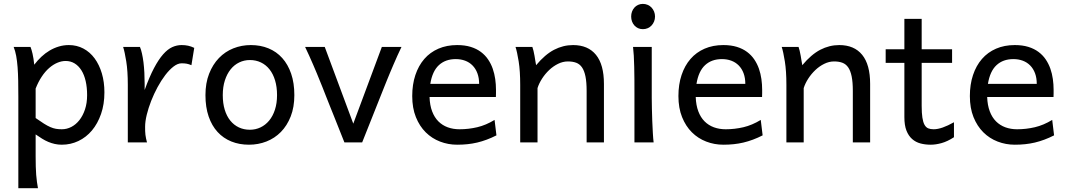

<svg xmlns="http://www.w3.org/2000/svg" viewBox="-20 -743 5570 1002"><path d="M302.7 -68.4Q328.6 -68.4 352.3 -80.6Q376 -92.8 394.3 -116Q412.6 -139.2 423.6 -172.1Q434.6 -205.1 434.6 -246.6Q434.6 -287.1 427 -320.1Q419.4 -353 404.8 -376.2Q390.1 -399.4 369.4 -412.1Q348.6 -424.8 322.3 -424.8Q301.3 -424.8 279.3 -415.5Q257.3 -406.2 236.6 -388.2Q215.8 -370.1 197.8 -343Q179.7 -315.9 166 -280.8V-127Q190.9 -109.4 209.2 -97.9Q227.5 -86.4 242.7 -79.8Q257.8 -73.2 271.7 -70.8Q285.6 -68.4 302.7 -68.4ZM75.7 -236.8Q75.7 -282.2 75 -321Q74.2 -359.9 71.8 -392.3Q69.3 -424.8 64.5 -451.2Q59.6 -477.5 51.3 -498H139.2Q144.5 -485.4 149.9 -462.2Q155.3 -439 158.7 -405.3Q175.8 -427.7 196 -446.8Q216.3 -465.8 239 -479.2Q261.7 -492.7 286.9 -500.2Q312 -507.8 339.4 -507.8Q380.9 -507.8 415.3 -489.5Q449.7 -471.2 473.9 -438.2Q498 -405.3 511.5 -360.1Q524.9 -314.9 524.9 -261.2Q524.9 -198.7 507.3 -148.2Q489.7 -97.7 459.7 -62Q429.7 -26.4 389.2 -7.1Q348.6 12.2 302.7 12.2Q283.2 12.2 265.9 8.3Q248.5 4.4 232.2 -2.4Q215.8 -9.3 199.7 -19.3Q183.6 -29.3 166 -41.5V73.2Q166 102.5 166.7 126.2Q167.5 149.9 168.9 169.9Q170.4 189.9 172.9 206.8Q175.3 223.6 178.2 239.3H75.7Z M647 0V-300.3Q647 -372.6 638.9 -422.6Q630.9 -472.7 622.6 -498H710.4Q716.3 -484.4 720.9 -463.6Q725.6 -442.9 728.8 -417.5Q731.9 -392.1 733.4 -363.3Q734.9 -334.5 734.9 -305.2V-273.4Q759.8 -342.3 783.7 -387.5Q807.6 -432.6 831.3 -459.5Q855 -486.3 878.9 -497.1Q902.8 -507.8 927.7 -507.8Q946.3 -507.8 961.9 -504.4Q977.5 -501 993.7 -493.2L979 -402.8Q964.8 -408.7 954.1 -410.6Q943.4 -412.6 927.7 -412.6Q907.7 -412.6 885.7 -395.8Q863.8 -378.9 842.5 -351.1Q821.3 -323.2 802.2 -288.1Q783.2 -252.9 768.8 -216.1Q754.4 -179.2 745.8 -144Q737.3 -108.9 737.3 -81.5Q737.3 -69.3 737.5 -59.1Q737.8 -48.8 739 -39.3Q740.2 -29.8 742.2 -20.3Q744.1 -10.7 747.1 0Z M1142.6 -246.6Q1142.6 -204.1 1152.8 -170.4Q1163.1 -136.7 1181.9 -113.5Q1200.7 -90.3 1226.6 -78.1Q1252.4 -65.9 1284.2 -65.9Q1313.5 -65.9 1339.4 -78.1Q1365.2 -90.3 1384.5 -113.5Q1403.8 -136.7 1414.8 -170.4Q1425.8 -204.1 1425.8 -246.6Q1425.8 -289.6 1415.5 -323.5Q1405.3 -357.4 1386.5 -381.1Q1367.7 -404.8 1341.6 -417.2Q1315.4 -429.7 1284.2 -429.7Q1254.4 -429.7 1228.5 -417.2Q1202.6 -404.8 1183.6 -381.1Q1164.6 -357.4 1153.6 -323.5Q1142.6 -289.6 1142.6 -246.6ZM1052.2 -246.6Q1052.2 -309.6 1071.3 -358.2Q1090.3 -406.7 1122.6 -440.2Q1154.8 -473.6 1197.8 -490.7Q1240.7 -507.8 1289.1 -507.8Q1339.4 -507.8 1381.1 -490.7Q1422.9 -473.6 1452.9 -440.2Q1482.9 -406.7 1499.5 -358.2Q1516.1 -309.6 1516.1 -246.6Q1516.1 -183.6 1497.1 -135.3Q1478 -86.9 1445.8 -54.2Q1413.6 -21.5 1370.6 -4.6Q1327.6 12.2 1279.3 12.2Q1229 12.2 1187.3 -4.6Q1145.5 -21.5 1115.5 -54.2Q1085.4 -86.9 1068.8 -135.3Q1052.2 -183.6 1052.2 -246.6Z M2075.2 -498Q2064.9 -477.1 2054 -452.6Q2043 -428.2 2033 -404.8Q2022.9 -381.3 2014.2 -360.4Q2005.4 -339.4 1999.5 -324.7Q1994.6 -313 1986.6 -292.7Q1978.5 -272.5 1968.5 -247.3Q1958.5 -222.2 1947.3 -194.1Q1936 -166 1925.3 -138.7Q1899.4 -74.2 1870.1 0H1777.3Q1749 -70.8 1724.1 -133.8Q1713.4 -160.6 1702.1 -188.5Q1690.9 -216.3 1680.9 -241.9Q1670.9 -267.6 1662.4 -289.1Q1653.8 -310.5 1647.9 -324.7Q1642.1 -339.4 1633.3 -360.6Q1624.5 -381.8 1614.3 -405.3Q1604 -428.7 1593.3 -452.9Q1582.5 -477.1 1572.3 -498H1674.8L1823.7 -97.7L1972.7 -498Z M2365.7 -507.8Q2405.8 -507.8 2436.5 -498.3Q2467.3 -488.8 2489.7 -471.9Q2512.2 -455.1 2527.3 -432.6Q2542.5 -410.2 2551.5 -384.3Q2560.5 -358.4 2564.5 -330.3Q2568.4 -302.2 2568.4 -274.9V-255.9Q2568.4 -243.7 2567.9 -236.8H2221.7Q2223.1 -193.8 2235.1 -162.1Q2247.1 -130.4 2267.8 -109.6Q2288.6 -88.9 2316.7 -78.6Q2344.7 -68.4 2377.9 -68.4Q2425.3 -68.4 2470.7 -79.1Q2516.1 -89.8 2561 -117.2L2570.8 -36.6Q2544.9 -23.4 2520 -14.2Q2495.1 -4.9 2470.2 1Q2445.3 6.8 2419.7 9.5Q2394 12.2 2365.7 12.2Q2318.8 12.2 2276.4 -4.2Q2233.9 -20.5 2201.7 -52.5Q2169.4 -84.5 2150.4 -131.8Q2131.3 -179.2 2131.3 -241.7Q2131.3 -302.2 2147.7 -351.3Q2164.1 -400.4 2194.3 -435.3Q2224.6 -470.2 2268.1 -489Q2311.5 -507.8 2365.7 -507.8ZM2358.4 -434.6Q2304.7 -434.6 2270.5 -403.1Q2236.3 -371.6 2225.6 -305.2H2480.5Q2480.5 -336.4 2471.4 -360.6Q2462.4 -384.8 2446 -401.4Q2429.7 -418 2407.2 -426.3Q2384.8 -434.6 2358.4 -434.6Z M2970.7 -507.8Q3048.8 -507.8 3090.3 -456.8Q3131.8 -405.8 3131.8 -305.2V0H3041.5V-268.6Q3041.5 -314.5 3035.4 -344.2Q3029.3 -374 3017.3 -391.4Q3005.4 -408.7 2987.1 -415.5Q2968.8 -422.4 2943.8 -422.4Q2917.5 -422.4 2892.3 -409.9Q2867.2 -397.5 2846.2 -377.7Q2825.2 -357.9 2809.1 -333Q2793 -308.1 2785.2 -283.2V0H2694.8V-300.3Q2694.8 -372.6 2686.8 -422.6Q2678.7 -472.7 2670.4 -498H2758.3Q2761.2 -490.2 2764.2 -477.8Q2767.1 -465.3 2769.5 -451.7Q2772 -438 2773.9 -424.8L2777.8 -402.8Q2824.2 -458.5 2871.6 -483.2Q2918.9 -507.8 2970.7 -507.8Z M3273.9 -656.7Q3273.9 -670.4 3278.3 -682.4Q3282.7 -694.3 3290.8 -703.4Q3298.8 -712.4 3310.1 -717.5Q3321.3 -722.7 3335 -722.7Q3348.6 -722.7 3360.4 -717.5Q3372.1 -712.4 3380.4 -703.4Q3388.7 -694.3 3393.6 -682.4Q3398.4 -670.4 3398.4 -656.7Q3398.4 -643.1 3393.6 -631.1Q3388.7 -619.1 3380.4 -610.1Q3372.1 -601.1 3360.4 -595.9Q3348.6 -590.8 3335 -590.8Q3321.3 -590.8 3310.1 -595.9Q3298.8 -601.1 3290.8 -610.1Q3282.7 -619.1 3278.3 -631.1Q3273.9 -643.1 3273.9 -656.7ZM3381.3 -231.9Q3381.3 -208.5 3382.1 -176.5Q3382.8 -144.5 3384 -111.8Q3385.3 -79.1 3387 -49.3Q3388.7 -19.5 3391.1 0H3291V-258.8Q3291 -294.4 3290.8 -329.1Q3290.5 -363.8 3289.8 -394.8Q3289.1 -425.8 3287.6 -452.4Q3286.1 -479 3283.7 -498H3381.3Z M3754.9 -507.8Q3794.9 -507.8 3825.7 -498.3Q3856.4 -488.8 3878.9 -471.9Q3901.4 -455.1 3916.5 -432.6Q3931.6 -410.2 3940.7 -384.3Q3949.7 -358.4 3953.6 -330.3Q3957.5 -302.2 3957.5 -274.9V-255.9Q3957.5 -243.7 3957 -236.8H3610.8Q3612.3 -193.8 3624.3 -162.1Q3636.2 -130.4 3657 -109.6Q3677.7 -88.9 3705.8 -78.6Q3733.9 -68.4 3767.1 -68.4Q3814.5 -68.4 3859.9 -79.1Q3905.3 -89.8 3950.2 -117.2L3960 -36.6Q3934.1 -23.4 3909.2 -14.2Q3884.3 -4.9 3859.4 1Q3834.5 6.8 3808.8 9.5Q3783.2 12.2 3754.9 12.2Q3708 12.2 3665.5 -4.2Q3623 -20.5 3590.8 -52.5Q3558.6 -84.5 3539.6 -131.8Q3520.5 -179.2 3520.5 -241.7Q3520.5 -302.2 3536.9 -351.3Q3553.2 -400.4 3583.5 -435.3Q3613.8 -470.2 3657.2 -489Q3700.7 -507.8 3754.9 -507.8ZM3747.6 -434.6Q3693.8 -434.6 3659.7 -403.1Q3625.5 -371.6 3614.7 -305.2H3869.6Q3869.6 -336.4 3860.6 -360.6Q3851.6 -384.8 3835.2 -401.4Q3818.8 -418 3796.4 -426.3Q3773.9 -434.6 3747.6 -434.6Z M4359.9 -507.8Q4438 -507.8 4479.5 -456.8Q4521 -405.8 4521 -305.2V0H4430.7V-268.6Q4430.7 -314.5 4424.6 -344.2Q4418.5 -374 4406.5 -391.4Q4394.5 -408.7 4376.2 -415.5Q4357.9 -422.4 4333 -422.4Q4306.6 -422.4 4281.5 -409.9Q4256.3 -397.5 4235.4 -377.7Q4214.4 -357.9 4198.2 -333Q4182.1 -308.1 4174.3 -283.2V0H4084V-300.3Q4084 -372.6 4075.9 -422.6Q4067.9 -472.7 4059.6 -498H4147.5Q4150.4 -490.2 4153.3 -477.8Q4156.2 -465.3 4158.7 -451.7Q4161.1 -438 4163.1 -424.8L4167 -402.8Q4213.4 -458.5 4260.7 -483.2Q4308.1 -507.8 4359.9 -507.8Z M4602.1 -485.8H4699.7V-644.5H4790V-485.8H4948.7V-415H4790V-190.4Q4790 -152.8 4793.7 -128.9Q4797.4 -105 4804.9 -91.6Q4812.5 -78.1 4824.2 -73.2Q4835.9 -68.4 4852.5 -68.4Q4873.5 -68.4 4899.9 -77.6Q4926.3 -86.9 4958.5 -105V-26.9Q4924.8 -4.9 4894 3.7Q4863.3 12.2 4837.4 12.2Q4808.6 12.2 4783.7 5.6Q4758.8 -1 4740 -17.6Q4721.2 -34.2 4710.4 -61.8Q4699.7 -89.4 4699.7 -131.8V-415H4602.1Z M5275.9 -507.8Q5315.9 -507.8 5346.7 -498.3Q5377.4 -488.8 5399.9 -471.9Q5422.4 -455.1 5437.5 -432.6Q5452.6 -410.2 5461.7 -384.3Q5470.7 -358.4 5474.6 -330.3Q5478.5 -302.2 5478.5 -274.9V-255.9Q5478.5 -243.7 5478 -236.8H5131.8Q5133.3 -193.8 5145.3 -162.1Q5157.2 -130.4 5178 -109.6Q5198.7 -88.9 5226.8 -78.6Q5254.9 -68.4 5288.1 -68.4Q5335.4 -68.4 5380.9 -79.1Q5426.3 -89.8 5471.2 -117.2L5481 -36.6Q5455.1 -23.4 5430.2 -14.2Q5405.3 -4.9 5380.4 1Q5355.5 6.8 5329.8 9.5Q5304.2 12.2 5275.9 12.2Q5229 12.2 5186.5 -4.2Q5144 -20.5 5111.8 -52.5Q5079.6 -84.5 5060.5 -131.8Q5041.5 -179.2 5041.5 -241.7Q5041.5 -302.2 5057.9 -351.3Q5074.2 -400.4 5104.5 -435.3Q5134.8 -470.2 5178.2 -489Q5221.7 -507.8 5275.9 -507.8ZM5268.6 -434.6Q5214.8 -434.6 5180.7 -403.1Q5146.5 -371.6 5135.7 -305.2H5390.6Q5390.6 -336.4 5381.6 -360.6Q5372.6 -384.8 5356.2 -401.4Q5339.8 -418 5317.4 -426.3Q5294.9 -434.6 5268.6 -434.6Z"/></svg>

Font: Andika Basic
Style: Regular
Weight: 400
Designer: Annie Olsen & Victor Gaultney
Foundry: SIL International
Version: Version 1.000